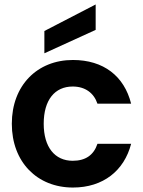

<svg xmlns="http://www.w3.org/2000/svg" viewBox="-20 -832 642 861"><path d="M33 -277C33 -105 147 9 307 9C443 9 537 -67 568 -187H417C400 -136 363 -111 306 -111C226 -111 176 -172 176 -277C176 -384 226 -444 306 -444C362 -444 401 -415 417 -367H568C537 -491 444 -563 307 -563C147 -563 33 -449 33 -277ZM179 -593 409 -698V-812L179 -693Z"/></svg>

Font: Poppins SemiBold
Style: Regular
Weight: 600
Designer: Ninad Kale (Devanagari), Jonny Pinhorn (Latin)
Foundry: Indian Type Foundry
Version: 4.004